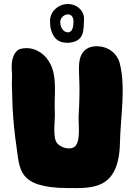

<svg xmlns="http://www.w3.org/2000/svg" viewBox="-20 -956 683 976"><path d="M242.2 -884.8C237.3 -874 234.4 -863.3 234.4 -851.6V-848.6C234.4 -838.9 235.4 -827.1 236.3 -817.4C248 -764.6 271.5 -737.3 329.1 -738.3C390.6 -745.1 406.2 -773.4 406.2 -841.8C406.2 -846.7 407.2 -851.6 407.2 -856.4C407.2 -862.3 407.2 -867.2 406.2 -873C400.4 -907.2 368.2 -933.6 330.1 -935.5H322.3C291 -935.5 255.9 -915 242.2 -884.8ZM353.5 -847.7C353.5 -817.4 347.7 -798.8 333 -793C315.4 -786.1 288.1 -802.7 286.1 -841.8C285.2 -862.3 303.7 -882.8 324.2 -882.8H327.1C346.7 -881.8 353.5 -863.3 353.5 -847.7ZM479.5 -720.7C429.7 -723.6 397.5 -701.2 385.7 -655.3C380.9 -631.8 380.9 -608.4 381.8 -585C382.8 -548.8 384.8 -512.7 383.8 -475.6C383.8 -440.4 381.8 -406.2 379.9 -371.1C377 -332 392.6 -239.3 360.4 -210.9C333 -188.5 275.4 -209 263.7 -239.3C249 -276.4 260.7 -347.7 258.8 -385.7C254.9 -455.1 266.6 -523.4 251 -590.8C237.3 -644.5 203.1 -689.5 150.4 -706.1C129.9 -712.9 102.5 -712.9 82 -707C60.5 -700.2 47.9 -674.8 43 -653.3C38.1 -630.9 39.1 -607.4 41 -584C42 -557.6 39.1 -531.2 41 -504.9C43 -472.7 42 -440.4 43.9 -408.2C47.9 -342.8 53.7 -277.3 63.5 -212.9C81.1 -98.6 66.4 -2 321.3 0C450.2 1 585 9.8 589.8 -231.4C592.8 -365.2 620.1 -508.8 588.9 -633.8C576.2 -683.6 533.2 -717.8 479.5 -720.7Z"/></svg>

Font: Day Care
Style: Regular
Weight: 400
Designer: Noponies
Version: Version 1.000;PS 001.000;hotconv 1.0.88;makeotf.lib2.5.64775